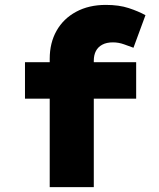

<svg xmlns="http://www.w3.org/2000/svg" viewBox="-20 -764 649 784"><path d="M183 0V-524Q183 -589 211 -638.5Q239 -688 291 -716Q343 -744 412 -744Q466 -744 505.5 -731Q545 -718 574 -702L525 -569Q509 -575 486.5 -583Q464 -591 441 -591Q415 -591 397.5 -581.5Q380 -572 371.5 -555.5Q363 -539 363 -516V0H273Q243 0 220.5 0Q198 0 183 0ZM82 -361V-510H536V-361Z"/></svg>

Font: Lexend Mega ExtraBold
Style: Regular
Weight: 800
Designer: Bonnie Shaver-Troup, Thomas Jockin
Foundry: Lexend
Version: Version 1.007